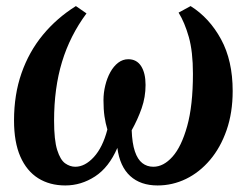

<svg xmlns="http://www.w3.org/2000/svg" viewBox="-20 -584 798 616"><path d="M189.5 11Q139.5 11 102.5 -12.2Q65.5 -35.5 45.2 -81.8Q25 -128 25 -197.5Q25 -280.5 49 -349.2Q73 -418 117.5 -472Q162 -526 223.5 -564.5L257.5 -541Q204.5 -469.5 179 -385.5Q153.5 -301.5 153.5 -197Q153.5 -134.5 163.5 -102.8Q173.5 -71 189 -60Q204.5 -49 221.5 -49Q252.5 -49 281 -80Q309.5 -111 324.5 -168.5Q318.5 -188.5 315.2 -210.8Q312 -233 312 -262.5Q312 -286.5 317.8 -310Q323.5 -333.5 334 -352.5Q344.5 -371.5 359.2 -382.8Q374 -394 391.5 -394Q418.5 -394 432.8 -371.8Q447 -349.5 447 -311.5Q447 -272.5 434.5 -236.8Q422 -201 402.5 -166Q404 -124 412.8 -98.2Q421.5 -72.5 436.5 -60.8Q451.5 -49 472 -49Q504.5 -49 533.2 -81Q562 -113 580.5 -179.2Q599 -245.5 599 -347.5Q599 -418.5 585.8 -465.2Q572.5 -512 553 -543.5L591.5 -564.5Q652 -526.5 689.2 -458Q726.5 -389.5 726.5 -292Q726.5 -222.5 707 -166.5Q687.5 -110.5 653.8 -70.8Q620 -31 576.8 -10Q533.5 11 485.5 11Q431 11 397.8 -19.2Q364.5 -49.5 356.5 -109.5Q329.5 -47 285 -18Q240.5 11 189.5 11Z"/></svg>

Font: Merriweather 36pt SemiBold
Style: Italic
Weight: 600
Italic angle: -7.8°
Version: Version 2.101